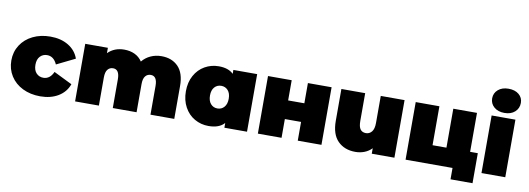

<svg xmlns="http://www.w3.org/2000/svg" viewBox="-67 -1255 4945 1796"><g transform="rotate(10 2405.0 -356.5)"><path d="M17 -274Q17 -356 58.5 -420.5Q100 -485 173.5 -521Q247 -557 340 -557Q440 -557 511 -514Q582 -471 609 -395L434 -309Q402 -381 339 -381Q299 -381 272.5 -353Q246 -325 246 -274Q246 -222 272.5 -194Q299 -166 339 -166Q402 -166 434 -238L609 -152Q582 -76 511 -33Q440 10 340 10Q247 10 173.5 -26Q100 -62 58.5 -127Q17 -192 17 -274Z M1613 -312V0H1387V-273Q1387 -367 1326 -367Q1294 -367 1274.5 -343Q1255 -319 1255 -267V0H1029V-273Q1029 -367 968 -367Q936 -367 916.5 -343Q897 -319 897 -267V0H671V-547H886V-496Q947 -557 1041 -557Q1096 -557 1140 -536.5Q1184 -516 1212 -474Q1245 -514 1292 -535.5Q1339 -557 1395 -557Q1494 -557 1553.5 -496Q1613 -435 1613 -312Z M2304 -547V0H2089V-45Q2040 10 1939 10Q1867 10 1806.5 -24.5Q1746 -59 1710.5 -124Q1675 -189 1675 -274Q1675 -359 1710.5 -423.5Q1746 -488 1806.5 -522.5Q1867 -557 1939 -557Q2030 -557 2078 -510V-547ZM2082 -274Q2082 -325 2057 -353Q2032 -381 1993 -381Q1954 -381 1929 -353Q1904 -325 1904 -274Q1904 -223 1929 -194.5Q1954 -166 1993 -166Q2032 -166 2057 -194.5Q2082 -223 2082 -274Z M2407 -547H2632V-355H2786V-547H3011V0H2786V-178H2632V0H2407Z M3704 -547V0H3489V-52Q3459 -21 3419 -5.5Q3379 10 3334 10Q3230 10 3167 -53.5Q3104 -117 3104 -245V-547H3330V-284Q3330 -228 3348 -204Q3366 -180 3401 -180Q3434 -180 3456 -206.5Q3478 -233 3478 -290V-547Z M4465 -177V108H4256V0H3810V-547H4035V-177H4167V-547H4392V-177Z M4531 -547H4757V0H4531ZM4508 -706Q4508 -756 4545.5 -788.5Q4583 -821 4644 -821Q4706 -821 4743 -790Q4780 -759 4780 -710Q4780 -658 4743 -624.5Q4706 -591 4644 -591Q4583 -591 4545.5 -623.5Q4508 -656 4508 -706Z"/></g></svg>

Font: Montserrat Alternates Black
Style: Regular
Weight: 900
Designer: Julieta Ulanovsky
Foundry: Julieta Ulanovsky
Version: Version 7.200